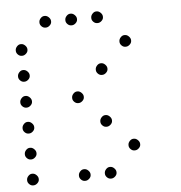

<svg xmlns="http://www.w3.org/2000/svg" viewBox="-49 -720 697 738"><g transform="rotate(-5 300.0 -350.5)"><path d="M149 -673Q141 -673 134.5 -666Q128 -659 128 -651V-649Q128 -641 134.5 -634.5Q141 -628 149 -628H151Q159 -628 166 -634.5Q173 -641 173 -649V-651Q173 -659 166 -666Q159 -673 151 -673ZM249 -673Q241 -673 234.5 -666Q228 -659 228 -651V-649Q228 -641 234.5 -634.5Q241 -628 249 -628H251Q259 -628 266 -634.5Q273 -641 273 -649V-651Q273 -659 266 -666Q259 -673 251 -673ZM349 -673Q341 -673 334.5 -666Q328 -659 328 -651V-649Q328 -641 334.5 -634.5Q341 -628 349 -628H351Q359 -628 366 -634.5Q373 -641 373 -649V-651Q373 -659 366 -666Q359 -673 351 -673ZM49 -573Q41 -573 34.5 -566Q28 -559 28 -551V-549Q28 -541 34.5 -534.5Q41 -528 49 -528H51Q59 -528 66 -534.5Q73 -541 73 -549V-551Q73 -559 66 -566Q59 -573 51 -573ZM449 -573Q441 -573 434.5 -566Q428 -559 428 -551V-549Q428 -541 434.5 -534.5Q441 -528 449 -528H451Q459 -528 466 -534.5Q473 -541 473 -549V-551Q473 -559 466 -566Q459 -573 451 -573ZM49 -473Q41 -473 34.5 -466Q28 -459 28 -451V-449Q28 -441 34.5 -434.5Q41 -428 49 -428H51Q59 -428 66 -434.5Q73 -441 73 -449V-451Q73 -459 66 -466Q59 -473 51 -473ZM349 -473Q341 -473 334.5 -466Q328 -459 328 -451V-449Q328 -441 334.5 -434.5Q341 -428 349 -428H351Q359 -428 366 -434.5Q373 -441 373 -449V-451Q373 -459 366 -466Q359 -473 351 -473ZM49 -373Q41 -373 34.5 -366Q28 -359 28 -351V-349Q28 -341 34.5 -334.5Q41 -328 49 -328H51Q59 -328 66 -334.5Q73 -341 73 -349V-351Q73 -359 66 -366Q59 -373 51 -373ZM249 -373Q241 -373 234.5 -366Q228 -359 228 -351V-349Q228 -341 234.5 -334.5Q241 -328 249 -328H251Q259 -328 266 -334.5Q273 -341 273 -349V-351Q273 -359 266 -366Q259 -373 251 -373ZM49 -273Q41 -273 34.5 -266Q28 -259 28 -251V-249Q28 -241 34.5 -234.5Q41 -228 49 -228H51Q59 -228 66 -234.5Q73 -241 73 -249V-251Q73 -259 66 -266Q59 -273 51 -273ZM349 -273Q341 -273 334.5 -266Q328 -259 328 -251V-249Q328 -241 334.5 -234.5Q341 -228 349 -228H351Q359 -228 366 -234.5Q373 -241 373 -249V-251Q373 -259 366 -266Q359 -273 351 -273ZM49 -173Q41 -173 34.5 -166Q28 -159 28 -151V-149Q28 -141 34.5 -134.5Q41 -128 49 -128H51Q59 -128 66 -134.5Q73 -141 73 -149V-151Q73 -159 66 -166Q59 -173 51 -173ZM449 -173Q441 -173 434.5 -166Q428 -159 428 -151V-149Q428 -141 434.5 -134.5Q441 -128 449 -128H451Q459 -128 466 -134.5Q473 -141 473 -149V-151Q473 -159 466 -166Q459 -173 451 -173ZM49 -73Q41 -73 34.5 -66Q28 -59 28 -51V-49Q28 -41 34.5 -34.5Q41 -28 49 -28H51Q59 -28 66 -34.5Q73 -41 73 -49V-51Q73 -59 66 -66Q59 -73 51 -73ZM249 -73Q241 -73 234.5 -66Q228 -59 228 -51V-49Q228 -41 234.5 -34.5Q241 -28 249 -28H251Q259 -28 266 -34.5Q273 -41 273 -49V-51Q273 -59 266 -66Q259 -73 251 -73ZM349 -73Q341 -73 334.5 -66Q328 -59 328 -51V-49Q328 -41 334.5 -34.5Q341 -28 349 -28H351Q359 -28 366 -34.5Q373 -41 373 -49V-51Q373 -59 366 -66Q359 -73 351 -73Z"/></g></svg>

Font: Doto Rounded Light
Style: Regular
Weight: 300
Monospace: yes
Version: Version 1.000